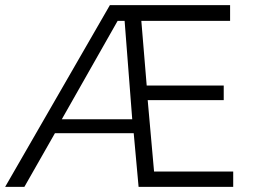

<svg xmlns="http://www.w3.org/2000/svg" viewBox="-25 -731 1002 751"><path d="M435.1 -649.4H462.4L492.2 -264.6H216.8ZM70.3 0 189.9 -210H498L517.1 0H887.2V-60.1H577.6L552.7 -339.4H850.1V-396.5H548.8L527.8 -649.4H875V-710.9H404.8L-4.9 0Z"/></svg>

Font: Ride Light
Style: Regular
Weight: 300
Version: Version 3.000